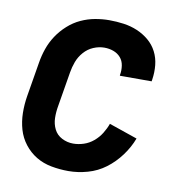

<svg xmlns="http://www.w3.org/2000/svg" viewBox="-66 -591 632 661"><g transform="rotate(10 250.0 -260.0)"><path d="M215 8Q185 8 155.5 2.5Q126 -3 102 -17.5Q78 -32 60.5 -54.5Q43 -77 35 -104.5Q27 -132 26.5 -162Q26 -192 31 -222L51 -342Q55 -367 63.5 -391.5Q72 -416 86.5 -438Q101 -460 121.5 -478.5Q142 -497 166 -508Q190 -519 215 -523.5Q240 -528 264 -528Q290 -528 315 -524.5Q340 -521 362.5 -511.5Q385 -502 403.5 -486.5Q422 -471 433 -449.5Q444 -428 446.5 -403Q449 -378 445 -352L444 -346H333V-349Q336 -365 333.5 -381.5Q331 -398 321 -409.5Q311 -421 296 -426.5Q281 -432 264 -432Q245 -432 226 -424Q207 -416 193 -400Q179 -384 172 -365Q165 -346 162 -327L142 -207Q138 -185 138.5 -164Q139 -143 148 -125Q157 -107 175.5 -97.5Q194 -88 215 -88Q233 -88 251.5 -94Q270 -100 285.5 -113Q301 -126 311.5 -143Q322 -160 328 -177L427 -143Q415 -111 393.5 -82Q372 -53 344 -32Q316 -11 282 -1.5Q248 8 215 8Z"/></g></svg>

Font: Iosevka Curly
Style: Bold Italic
Weight: 700
Italic angle: -9°
Monospace: yes
Designer: Belleve Invis
Foundry: Belleve Invis
Version: Version 22.1.2; ttfautohint (v1.8.4)